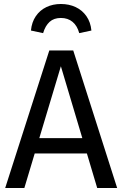

<svg xmlns="http://www.w3.org/2000/svg" viewBox="-20 -942 613 962"><path d="M227 -689H347L567 0H467L285 -610L102 0H6ZM162 -250H407L430 -173H139ZM285 -922Q245 -922 212.5 -906.5Q180 -891 159.5 -861Q139 -831 135 -789L196 -776Q207 -813 228.5 -832.5Q250 -852 285 -852Q320 -852 343.5 -832.5Q367 -813 377 -776L438 -789Q434 -831 413 -861Q392 -891 359 -906.5Q326 -922 285 -922Z"/></svg>

Font: Fira Sans Variable
Style: Regular
Weight: 400
Designer: Carrois Corporate & Edenspiekermann AG
Foundry: Carrois Corporate GbR & Edenspiekermann AG
Version: Version 4.202